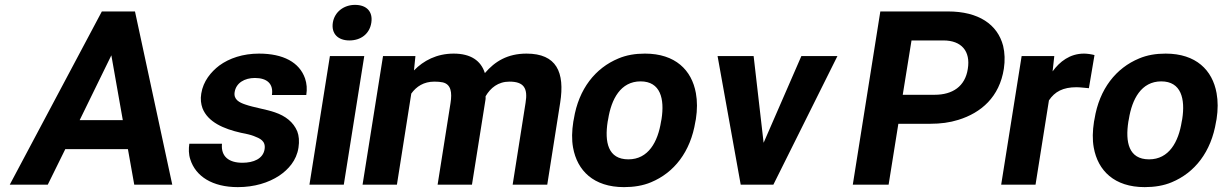

<svg xmlns="http://www.w3.org/2000/svg" viewBox="-20 -758 5018 788"><path d="M20 0H176L248 -146H505L531 0H687L534 -711H398ZM307 -265 437 -531 484 -265Z M757 -168C754 -147 754 -125 761 -104C783 -34 852 10 956 10C1024 10 1082 -8 1126 -37C1163 -62 1197 -99 1205 -152C1209 -178 1207 -201 1200 -219C1184 -257 1152 -282 1108 -297C1074 -309 1021 -317 987 -329C963 -337 938 -349 943 -380C949 -418 984 -438 1026 -438C1076 -438 1103 -414 1096 -368H1237C1241 -393 1239 -415 1232 -436C1209 -502 1143 -538 1043 -538C977 -538 921 -519 880 -489C846 -463 814 -425 806 -374C802 -351 805 -331 811 -314C833 -257 898 -229 969 -213C990 -209 1008 -205 1021 -200C1047 -190 1071 -180 1066 -146C1060 -106 1020 -90 975 -90C920 -90 886 -115 891 -168Z M1346 -665C1339 -619 1368 -592 1414 -592C1461 -592 1497 -619 1504 -665C1511 -711 1484 -738 1437 -738C1391 -738 1353 -709 1346 -665ZM1250 0H1391L1475 -528H1334Z M1468 0H1609L1668 -374C1689 -403 1719 -423 1763 -423C1776 -423 1787 -422 1797 -420C1831 -412 1836 -379 1829 -335L1776 0H1917L1973 -352V-363C1993 -397 2024 -423 2071 -423C2130 -423 2147 -396 2137 -336L2084 0H2226L2279 -336C2299 -462 2264 -538 2141 -538C2063 -538 2011 -506 1970 -458C1954 -509 1912 -538 1842 -538C1772 -538 1718 -509 1679 -469L1685 -528H1552Z M2333 -259C2327 -220 2326 -185 2332 -152C2349 -58 2416 10 2541 10C2581 10 2619 4 2652 -10C2746 -49 2814 -134 2834 -259L2836 -269C2842 -308 2842 -343 2836 -376C2819 -470 2752 -538 2627 -538C2587 -538 2551 -532 2518 -518C2424 -479 2355 -394 2335 -269ZM2474 -259 2476 -269C2489 -351 2527 -424 2609 -424C2691 -424 2708 -352 2695 -269L2693 -259C2680 -176 2641 -104 2559 -104C2475 -104 2461 -175 2474 -259Z M2925 -528 3020 0H3154L3417 -528H3269L3114 -172L3073 -528Z M3480 0H3627L3667 -250H3798C3840 -250 3878 -255 3913 -266C4007 -295 4082 -360 4100 -476C4105 -509 4104 -541 4097 -570C4074 -658 3996 -711 3871 -711H3593ZM3685 -369 3721 -592H3852C3926 -592 3964 -548 3952 -475C3941 -403 3889 -369 3816 -369Z M4089 0H4230L4285 -346C4309 -382 4343 -400 4398 -400C4413 -400 4435 -397 4449 -396L4472 -532C4461 -535 4443 -538 4429 -538C4371 -538 4329 -505 4300 -465L4307 -528H4173Z M4470 -259C4464 -220 4463 -185 4469 -152C4486 -58 4553 10 4678 10C4718 10 4756 4 4789 -10C4883 -49 4951 -134 4971 -259L4973 -269C4979 -308 4979 -343 4973 -376C4956 -470 4889 -538 4764 -538C4724 -538 4688 -532 4655 -518C4561 -479 4492 -394 4472 -269ZM4611 -259 4613 -269C4626 -351 4664 -424 4746 -424C4828 -424 4845 -352 4832 -269L4830 -259C4817 -176 4778 -104 4696 -104C4612 -104 4598 -175 4611 -259Z"/></svg>

Font: Asimov Pro
Style: BdObl
Weight: 700
Designer: Google
Version: Version 2.000980; 2014